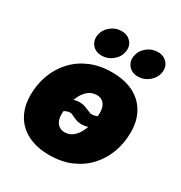

<svg xmlns="http://www.w3.org/2000/svg" viewBox="-180 -897 980 1037"><g transform="rotate(30 310.5 -378.0)"><path d="M274.9 10.3Q195.3 10.3 139.4 -18.3Q83.5 -46.9 54.4 -98.9Q25.4 -150.9 25.4 -220.7Q25.4 -287.6 47.1 -346.4Q68.8 -405.3 110.6 -450.7Q152.3 -496.1 211.9 -521.5Q271.5 -546.9 346.7 -546.9Q426.3 -546.9 481.7 -518.6Q537.1 -490.2 566.4 -438.2Q595.7 -386.2 595.7 -316.4Q595.7 -251 574.5 -191.9Q553.2 -132.8 512 -87.4Q470.7 -42 411.1 -15.9Q351.6 10.3 274.9 10.3ZM283.7 -137.7Q315.4 -137.7 337.4 -156.7Q359.4 -175.8 373 -205.3Q386.7 -234.9 392.6 -266.8Q398.4 -298.8 398.4 -323.7Q398.4 -349.1 390.6 -365.7Q382.8 -382.3 369.1 -390.9Q355.5 -399.4 337.9 -399.4Q305.7 -399.4 283.4 -380.6Q261.2 -361.8 247.8 -332.8Q234.4 -303.7 228.3 -272.2Q222.2 -240.7 222.2 -214.8Q222.2 -177.2 239.5 -157.5Q256.8 -137.7 283.7 -137.7ZM175.3 -194.8 134.8 -231.4Q167.5 -266.6 192.1 -285.6Q216.8 -304.7 236.6 -312Q256.3 -319.3 274.4 -319.3Q294.9 -319.3 311.8 -313.2Q328.6 -307.1 341.8 -301Q355 -294.9 363.8 -294.9Q379.4 -294.9 399.2 -303.2Q418.9 -311.5 443.8 -344.7L485.8 -312Q456.1 -276.4 431.6 -256.3Q407.2 -236.3 386 -228.5Q364.7 -220.7 343.3 -220.7Q322.3 -220.7 306.6 -226.8Q291 -232.9 279.5 -239Q268.1 -245.1 258.3 -245.1Q242.7 -245.1 222.2 -233.6Q201.7 -222.2 175.3 -194.8ZM477.5 -596.2Q440.4 -596.2 418.9 -620.8Q397.5 -645.5 403.3 -681.2Q409.2 -716.8 439 -741.2Q468.8 -765.6 505.9 -765.6Q543 -765.6 564.7 -741.2Q586.4 -716.8 580.6 -681.2Q574.7 -645.5 544.7 -620.8Q514.6 -596.2 477.5 -596.2ZM251.5 -596.2Q213.9 -596.2 192.6 -620.8Q171.4 -645.5 177.2 -681.2Q183.1 -716.8 212.6 -741.2Q242.2 -765.6 279.3 -765.6Q316.9 -765.6 338.6 -741.2Q360.4 -716.8 354.5 -681.2Q348.6 -645.5 318.6 -620.8Q288.6 -596.2 251.5 -596.2Z"/></g></svg>

Font: Inter 18pt Black
Style: Italic
Weight: 900
Italic angle: -9.3988°
Designer: Rasmus Andersson
Foundry: rsms
Version: Version 4.001;git-66647c0bb